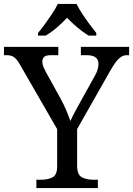

<svg xmlns="http://www.w3.org/2000/svg" viewBox="-25 -951 673 971"><path d="M159 0V-42H182Q215 -42 239.5 -53.5Q264 -65 264 -109V-298L79 -619Q63 -648 48.5 -660Q34 -672 8 -672H-5V-714H270V-672H233Q206 -672 197.5 -662.5Q189 -653 189 -640Q189 -626 195 -612Q201 -598 207 -587L281 -453Q298 -422 310.5 -392Q323 -362 331 -339Q340 -360 357 -391Q374 -422 391 -453L455 -568Q465 -585 469 -600.5Q473 -616 473 -628Q473 -672 413 -672H384V-714H628V-672H616Q595 -672 577 -655.5Q559 -639 533 -594L365 -298V-114Q365 -67 389 -54.5Q413 -42 447 -42H470V0ZM167 -784Q183 -803 202 -829Q221 -855 239 -882Q257 -909 267 -931H362Q373 -909 390.5 -882Q408 -855 427.5 -829Q447 -803 462 -784V-771H423Q395 -788 366 -812.5Q337 -837 314 -861Q292 -837 263.5 -812.5Q235 -788 206 -771H167Z"/></svg>

Font: Noto Serif Old Uyghur
Style: Regular
Weight: 400
Designer: Lewis McGuffie
Foundry: Google LLC
Version: Version 1.003; ttfautohint (v1.8.4.7-5d5b)